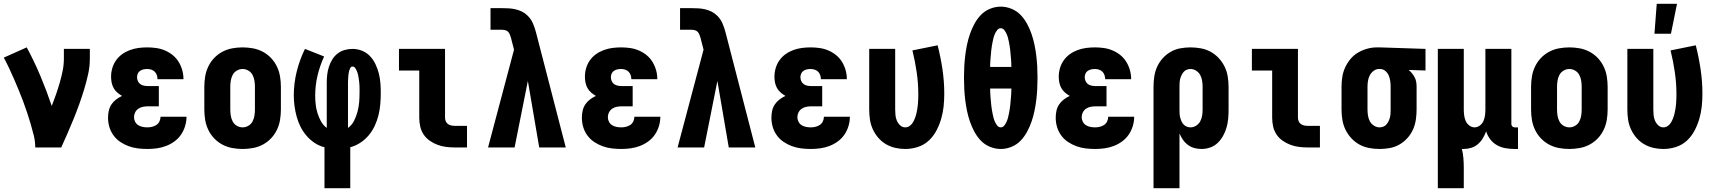

<svg xmlns="http://www.w3.org/2000/svg" viewBox="-30 -778 9050 1013"><path d="M156 0Q156 -32 148.5 -62.5Q141 -93 132 -123.5Q123 -154 113 -184Q103 -214 92 -243.5Q81 -273 69 -302Q57 -331 44.5 -360Q32 -389 18.5 -417.5Q5 -446 -10 -474L111 -528Q151 -454 183.5 -376.5Q216 -299 243 -219Q255 -249 265.5 -279.5Q276 -310 285 -341Q294 -372 300.5 -404Q307 -436 307 -468V-520H444V-468Q444 -427 435 -386.5Q426 -346 414 -306.5Q402 -267 388 -228Q374 -189 358.5 -151Q343 -113 326.5 -75Q310 -37 293 0Z M748 8Q723 8 698 5Q673 2 649.5 -6.5Q626 -15 605 -29Q584 -43 569 -63.5Q554 -84 547 -108Q540 -132 540 -157Q540 -176 544 -194Q548 -212 558 -227Q568 -242 582.5 -253Q597 -264 614 -272Q600 -280 588.5 -290Q577 -300 569.5 -313.5Q562 -327 559 -342.5Q556 -358 556 -373Q556 -396 562.5 -418.5Q569 -441 582.5 -460Q596 -479 615 -492.5Q634 -506 656 -514Q678 -522 701 -525Q724 -528 747 -528Q771 -528 795 -524.5Q819 -521 841 -511.5Q863 -502 881.5 -487Q900 -472 912.5 -451.5Q925 -431 931.5 -408Q938 -385 938 -361V-360H801Q801 -371 797.5 -381.5Q794 -392 786.5 -399.5Q779 -407 768.5 -410.5Q758 -414 747 -414Q737 -414 727.5 -412Q718 -410 709.5 -404.5Q701 -399 697 -389.5Q693 -380 693 -371Q693 -360 697.5 -350Q702 -340 710.5 -334Q719 -328 729.5 -326Q740 -324 750 -324H808V-217H750Q737 -217 724 -214.5Q711 -212 700 -204.5Q689 -197 683 -185Q677 -173 677 -160Q677 -147 683 -135.5Q689 -124 699.5 -117.5Q710 -111 722.5 -108.5Q735 -106 748 -106Q760 -106 772.5 -109Q785 -112 795.5 -119Q806 -126 811.5 -138Q817 -150 817 -162H954Q954 -137 946.5 -112.5Q939 -88 925 -67.5Q911 -47 890.5 -32Q870 -17 846.5 -8Q823 1 798 4.5Q773 8 748 8Z M1250 8Q1223 8 1195.5 3Q1168 -2 1143.5 -15Q1119 -28 1100 -48Q1081 -68 1069 -93Q1057 -118 1052.5 -145.5Q1048 -173 1048 -200V-320Q1048 -347 1052.5 -374.5Q1057 -402 1069 -427Q1081 -452 1100 -472Q1119 -492 1143.5 -505Q1168 -518 1195.5 -523Q1223 -528 1250 -528Q1277 -528 1304.5 -523Q1332 -518 1356.5 -505Q1381 -492 1400 -472Q1419 -452 1431 -427Q1443 -402 1447.5 -374.5Q1452 -347 1452 -320V-200Q1452 -173 1447.5 -145.5Q1443 -118 1431 -93Q1419 -68 1400 -48Q1381 -28 1356.5 -15Q1332 -2 1304.5 3Q1277 8 1250 8ZM1250 -106Q1266 -106 1280.5 -114.5Q1295 -123 1302.5 -137.5Q1310 -152 1312.5 -168Q1315 -184 1315 -200V-320Q1315 -336 1312.5 -352Q1310 -368 1302.5 -382.5Q1295 -397 1280.5 -405.5Q1266 -414 1250 -414Q1234 -414 1219.5 -405.5Q1205 -397 1197.5 -382.5Q1190 -368 1187.5 -352Q1185 -336 1185 -320V-200Q1185 -184 1187.5 -168Q1190 -152 1197.5 -137.5Q1205 -123 1219.5 -114.5Q1234 -106 1250 -106Z M1682 215V-1Q1654 -8 1630 -24Q1606 -40 1587.5 -61.5Q1569 -83 1556 -108.5Q1543 -134 1535.5 -161.5Q1528 -189 1524 -217.5Q1520 -246 1520 -274Q1520 -338 1535.5 -400.5Q1551 -463 1579 -520L1680 -480Q1658 -432 1645.5 -380Q1633 -328 1633 -274Q1633 -251 1635.5 -227.5Q1638 -204 1645 -181.5Q1652 -159 1663.5 -138Q1675 -117 1694 -103V-343Q1694 -364 1696.5 -385Q1699 -406 1705.5 -426Q1712 -446 1723 -464Q1734 -482 1750.5 -495Q1767 -508 1787.5 -514Q1808 -520 1830 -520Q1855 -520 1879.5 -510.5Q1904 -501 1922 -482Q1940 -463 1951 -439.5Q1962 -416 1968.5 -391Q1975 -366 1977 -340Q1979 -314 1979 -288Q1979 -259 1976.5 -229Q1974 -199 1967 -170.5Q1960 -142 1947.5 -115Q1935 -88 1916 -65Q1897 -42 1872 -25.5Q1847 -9 1818 -1V215ZM1806 -103Q1827 -118 1838.5 -141.5Q1850 -165 1856.5 -189.5Q1863 -214 1865 -239.5Q1867 -265 1867 -291Q1867 -300 1867 -309.5Q1867 -319 1866.5 -328Q1866 -337 1865 -346.5Q1864 -356 1862.5 -365Q1861 -374 1859 -383.5Q1857 -393 1853.5 -401.5Q1850 -410 1844.5 -418.5Q1839 -427 1830 -427Q1822 -427 1818 -419Q1814 -411 1812 -404Q1810 -397 1809 -389Q1808 -381 1807.5 -373.5Q1807 -366 1806.5 -358.5Q1806 -351 1806 -343Z M2370 0Q2346 0 2323 -3Q2300 -6 2278.5 -14Q2257 -22 2237.5 -35.5Q2218 -49 2205 -68.5Q2192 -88 2187 -111Q2182 -134 2182 -157V-406H2075V-520H2318V-157Q2318 -147 2322 -138Q2326 -129 2333.5 -123.5Q2341 -118 2350.5 -116Q2360 -114 2370 -114H2434V0Z M2545 0 2682 -516 2667 -574V-575Q2664 -584 2661 -593Q2658 -602 2652 -609Q2646 -616 2636.5 -618.5Q2627 -621 2618 -621H2558V-735H2618Q2636 -735 2654 -734Q2672 -733 2689.5 -729Q2707 -725 2723.5 -717Q2740 -709 2753 -696Q2772 -678 2782.5 -653Q2793 -628 2799 -603L2955 0H2815L2755 -351L2685 0Z M3248 8Q3223 8 3198 5Q3173 2 3149.5 -6.5Q3126 -15 3105 -29Q3084 -43 3069 -63.5Q3054 -84 3047 -108Q3040 -132 3040 -157Q3040 -176 3044 -194Q3048 -212 3058 -227Q3068 -242 3082.5 -253Q3097 -264 3114 -272Q3100 -280 3088.5 -290Q3077 -300 3069.5 -313.5Q3062 -327 3059 -342.5Q3056 -358 3056 -373Q3056 -396 3062.5 -418.5Q3069 -441 3082.5 -460Q3096 -479 3115 -492.5Q3134 -506 3156 -514Q3178 -522 3201 -525Q3224 -528 3247 -528Q3271 -528 3295 -524.5Q3319 -521 3341 -511.5Q3363 -502 3381.5 -487Q3400 -472 3412.5 -451.5Q3425 -431 3431.5 -408Q3438 -385 3438 -361V-360H3301Q3301 -371 3297.5 -381.5Q3294 -392 3286.5 -399.5Q3279 -407 3268.5 -410.5Q3258 -414 3247 -414Q3237 -414 3227.5 -412Q3218 -410 3209.5 -404.5Q3201 -399 3197 -389.5Q3193 -380 3193 -371Q3193 -360 3197.5 -350Q3202 -340 3210.5 -334Q3219 -328 3229.5 -326Q3240 -324 3250 -324H3308V-217H3250Q3237 -217 3224 -214.5Q3211 -212 3200 -204.5Q3189 -197 3183 -185Q3177 -173 3177 -160Q3177 -147 3183 -135.5Q3189 -124 3199.5 -117.5Q3210 -111 3222.5 -108.5Q3235 -106 3248 -106Q3260 -106 3272.5 -109Q3285 -112 3295.5 -119Q3306 -126 3311.5 -138Q3317 -150 3317 -162H3454Q3454 -137 3446.5 -112.5Q3439 -88 3425 -67.5Q3411 -47 3390.5 -32Q3370 -17 3346.5 -8Q3323 1 3298 4.5Q3273 8 3248 8Z M3545 0 3682 -516 3667 -574V-575Q3664 -584 3661 -593Q3658 -602 3652 -609Q3646 -616 3636.5 -618.5Q3627 -621 3618 -621H3558V-735H3618Q3636 -735 3654 -734Q3672 -733 3689.5 -729Q3707 -725 3723.5 -717Q3740 -709 3753 -696Q3772 -678 3782.5 -653Q3793 -628 3799 -603L3955 0H3815L3755 -351L3685 0Z M4248 8Q4223 8 4198 5Q4173 2 4149.5 -6.5Q4126 -15 4105 -29Q4084 -43 4069 -63.5Q4054 -84 4047 -108Q4040 -132 4040 -157Q4040 -176 4044 -194Q4048 -212 4058 -227Q4068 -242 4082.5 -253Q4097 -264 4114 -272Q4100 -280 4088.5 -290Q4077 -300 4069.5 -313.5Q4062 -327 4059 -342.5Q4056 -358 4056 -373Q4056 -396 4062.5 -418.5Q4069 -441 4082.5 -460Q4096 -479 4115 -492.5Q4134 -506 4156 -514Q4178 -522 4201 -525Q4224 -528 4247 -528Q4271 -528 4295 -524.5Q4319 -521 4341 -511.5Q4363 -502 4381.5 -487Q4400 -472 4412.5 -451.5Q4425 -431 4431.5 -408Q4438 -385 4438 -361V-360H4301Q4301 -371 4297.5 -381.5Q4294 -392 4286.5 -399.5Q4279 -407 4268.5 -410.5Q4258 -414 4247 -414Q4237 -414 4227.5 -412Q4218 -410 4209.5 -404.5Q4201 -399 4197 -389.5Q4193 -380 4193 -371Q4193 -360 4197.5 -350Q4202 -340 4210.5 -334Q4219 -328 4229.5 -326Q4240 -324 4250 -324H4308V-217H4250Q4237 -217 4224 -214.5Q4211 -212 4200 -204.5Q4189 -197 4183 -185Q4177 -173 4177 -160Q4177 -147 4183 -135.5Q4189 -124 4199.5 -117.5Q4210 -111 4222.5 -108.5Q4235 -106 4248 -106Q4260 -106 4272.5 -109Q4285 -112 4295.5 -119Q4306 -126 4311.5 -138Q4317 -150 4317 -162H4454Q4454 -137 4446.5 -112.5Q4439 -88 4425 -67.5Q4411 -47 4390.5 -32Q4370 -17 4346.5 -8Q4323 1 4298 4.5Q4273 8 4248 8Z M4746 8Q4719 8 4693 2Q4667 -4 4644 -17.5Q4621 -31 4603.5 -51.5Q4586 -72 4575 -96Q4564 -120 4560 -146.5Q4556 -173 4556 -200V-520H4693V-200Q4693 -185 4694.5 -170Q4696 -155 4702 -141Q4708 -127 4719.5 -116.5Q4731 -106 4746 -106Q4759 -106 4769.5 -113.5Q4780 -121 4786.5 -132Q4793 -143 4797.5 -155Q4802 -167 4805 -179.5Q4808 -192 4810 -204.5Q4812 -217 4813 -229.5Q4814 -242 4814.5 -255Q4815 -268 4815 -280Q4815 -339 4806.5 -397Q4798 -455 4784 -512L4917 -539Q4933 -476 4942.5 -412Q4952 -348 4952 -283Q4952 -249 4948.5 -216Q4945 -183 4935.5 -150.5Q4926 -118 4910 -88Q4894 -58 4869.5 -35.5Q4845 -13 4812.5 -2.5Q4780 8 4746 8Z M5250 8Q5221 8 5193 -3.5Q5165 -15 5145 -36Q5125 -57 5111 -83Q5097 -109 5087.5 -136.5Q5078 -164 5072 -193Q5066 -222 5062.5 -251Q5059 -280 5057.5 -309Q5056 -338 5056 -368Q5056 -397 5057.5 -426Q5059 -455 5062.5 -484Q5066 -513 5072 -542Q5078 -571 5087.5 -598.5Q5097 -626 5111 -652Q5125 -678 5145 -699Q5165 -720 5193 -731.5Q5221 -743 5250 -743Q5279 -743 5307 -731.5Q5335 -720 5355 -699Q5375 -678 5389 -652Q5403 -626 5412.5 -598.5Q5422 -571 5428 -542Q5434 -513 5437.5 -484Q5441 -455 5442.5 -426Q5444 -397 5444 -368Q5444 -338 5442.5 -309Q5441 -280 5437.5 -251Q5434 -222 5428 -193Q5422 -164 5412.5 -136.5Q5403 -109 5389 -83Q5375 -57 5355 -36Q5335 -15 5307 -3.5Q5279 8 5250 8ZM5194 -425H5306Q5306 -436 5305.5 -447Q5305 -458 5304 -469Q5303 -480 5302 -491Q5301 -502 5300 -513Q5299 -524 5297 -535Q5295 -546 5293 -557Q5291 -568 5288 -579Q5285 -590 5280.5 -600Q5276 -610 5268.5 -619.5Q5261 -629 5250 -629Q5239 -629 5231.5 -619.5Q5224 -610 5219.5 -600Q5215 -590 5212 -579Q5209 -568 5207 -557Q5205 -546 5203 -535Q5201 -524 5200 -513Q5199 -502 5198 -491Q5197 -480 5196 -469Q5195 -458 5194.5 -447Q5194 -436 5194 -425ZM5250 -106Q5261 -106 5268.5 -115.5Q5276 -125 5280.5 -135Q5285 -145 5288 -156Q5291 -167 5293 -178Q5295 -189 5297 -200Q5299 -211 5300 -222Q5301 -233 5302 -244Q5303 -255 5304 -266Q5305 -277 5305.5 -288Q5306 -299 5306 -311H5194Q5194 -299 5194.5 -288Q5195 -277 5196 -266Q5197 -255 5198 -244Q5199 -233 5200 -222Q5201 -211 5203 -200Q5205 -189 5207 -178Q5209 -167 5212 -156Q5215 -145 5219.5 -135Q5224 -125 5231.5 -115.5Q5239 -106 5250 -106Z M5748 8Q5723 8 5698 5Q5673 2 5649.5 -6.5Q5626 -15 5605 -29Q5584 -43 5569 -63.5Q5554 -84 5547 -108Q5540 -132 5540 -157Q5540 -176 5544 -194Q5548 -212 5558 -227Q5568 -242 5582.5 -253Q5597 -264 5614 -272Q5600 -280 5588.5 -290Q5577 -300 5569.5 -313.5Q5562 -327 5559 -342.5Q5556 -358 5556 -373Q5556 -396 5562.5 -418.5Q5569 -441 5582.5 -460Q5596 -479 5615 -492.5Q5634 -506 5656 -514Q5678 -522 5701 -525Q5724 -528 5747 -528Q5771 -528 5795 -524.5Q5819 -521 5841 -511.5Q5863 -502 5881.5 -487Q5900 -472 5912.5 -451.5Q5925 -431 5931.5 -408Q5938 -385 5938 -361V-360H5801Q5801 -371 5797.5 -381.5Q5794 -392 5786.5 -399.5Q5779 -407 5768.5 -410.5Q5758 -414 5747 -414Q5737 -414 5727.5 -412Q5718 -410 5709.5 -404.5Q5701 -399 5697 -389.5Q5693 -380 5693 -371Q5693 -360 5697.5 -350Q5702 -340 5710.5 -334Q5719 -328 5729.5 -326Q5740 -324 5750 -324H5808V-217H5750Q5737 -217 5724 -214.5Q5711 -212 5700 -204.5Q5689 -197 5683 -185Q5677 -173 5677 -160Q5677 -147 5683 -135.5Q5689 -124 5699.5 -117.5Q5710 -111 5722.5 -108.5Q5735 -106 5748 -106Q5760 -106 5772.5 -109Q5785 -112 5795.5 -119Q5806 -126 5811.5 -138Q5817 -150 5817 -162H5954Q5954 -137 5946.5 -112.5Q5939 -88 5925 -67.5Q5911 -47 5890.5 -32Q5870 -17 5846.5 -8Q5823 1 5798 4.5Q5773 8 5748 8Z M6056 215V-320Q6056 -347 6060 -374Q6064 -401 6075 -425.5Q6086 -450 6104.5 -470.5Q6123 -491 6146.5 -504.5Q6170 -518 6197 -523Q6224 -528 6251 -528Q6278 -528 6305.5 -523Q6333 -518 6357 -505Q6381 -492 6400 -471.5Q6419 -451 6431 -426.5Q6443 -402 6447.5 -374.5Q6452 -347 6452 -320V-200Q6452 -176 6450 -152.5Q6448 -129 6441.5 -106Q6435 -83 6423.5 -62Q6412 -41 6395 -24.5Q6378 -8 6355.5 0Q6333 8 6309 8Q6290 8 6271.5 3Q6253 -2 6237.5 -13.5Q6222 -25 6211 -41Q6200 -57 6193 -74V215ZM6251 -106Q6267 -106 6281 -115Q6295 -124 6302.5 -138Q6310 -152 6312.5 -168Q6315 -184 6315 -200V-320Q6315 -336 6312.5 -352Q6310 -368 6302.5 -382Q6295 -396 6281 -405Q6267 -414 6251 -414Q6241 -414 6231 -410Q6221 -406 6214.5 -398Q6208 -390 6203.5 -380.5Q6199 -371 6196.5 -361Q6194 -351 6193.5 -340.5Q6193 -330 6193 -320V-200Q6193 -190 6193.5 -179.5Q6194 -169 6196.5 -159Q6199 -149 6203 -139.5Q6207 -130 6214 -122Q6221 -114 6231 -110Q6241 -106 6251 -106Z M6870 0Q6846 0 6823 -3Q6800 -6 6778.5 -14Q6757 -22 6737.5 -35.5Q6718 -49 6705 -68.5Q6692 -88 6687 -111Q6682 -134 6682 -157V-406H6575V-520H6818V-157Q6818 -147 6822 -138Q6826 -129 6833.5 -123.5Q6841 -118 6850.5 -116Q6860 -114 6870 -114H6934V0Z M7249 8Q7222 8 7194.5 3Q7167 -2 7143 -15Q7119 -28 7100 -48.5Q7081 -69 7069 -93.5Q7057 -118 7052.5 -145.5Q7048 -173 7048 -200V-320Q7048 -346 7052 -372Q7056 -398 7067 -422Q7078 -446 7095 -466.5Q7112 -487 7135 -500.5Q7158 -514 7183.5 -521Q7209 -528 7235 -528H7250L7491 -520V-406L7402 -409Q7412 -401 7420 -391Q7428 -381 7434 -369.5Q7440 -358 7442 -345.5Q7444 -333 7444 -320V-200Q7444 -173 7440 -146Q7436 -119 7425 -94.5Q7414 -70 7395.5 -49.5Q7377 -29 7353.5 -15.5Q7330 -2 7303 3Q7276 8 7249 8ZM7249 -106Q7259 -106 7269 -110Q7279 -114 7285.5 -122Q7292 -130 7296.5 -139.5Q7301 -149 7303.5 -159Q7306 -169 7306.5 -179.5Q7307 -190 7307 -200V-320Q7307 -335 7305 -350Q7303 -365 7297.5 -378.5Q7292 -392 7280.5 -402.5Q7269 -413 7254 -414H7246Q7230 -414 7217 -404Q7204 -394 7197 -380.5Q7190 -367 7187.5 -351.5Q7185 -336 7185 -320V-200Q7185 -184 7187.5 -168Q7190 -152 7197.5 -138Q7205 -124 7219 -115Q7233 -106 7249 -106Z M7556 215V-520H7693V-200Q7693 -185 7695 -169.5Q7697 -154 7703 -140Q7709 -126 7722 -116Q7735 -106 7750 -106Q7765 -106 7778 -116Q7791 -126 7797 -140Q7803 -154 7805 -169.5Q7807 -185 7807 -200V-520H7944V-124Q7944 -116 7949 -111Q7954 -106 7962 -106H7979V8H7962Q7938 8 7914 4Q7890 0 7869 -11.5Q7848 -23 7833 -42.5Q7818 -62 7811 -85Q7804 -66 7793.5 -48.5Q7783 -31 7767.5 -17.5Q7752 -4 7732 2Q7712 8 7692 8H7683Q7689 32 7691 57Q7693 82 7693 107V215Z M8250 8Q8223 8 8195.5 3Q8168 -2 8143.5 -15Q8119 -28 8100 -48Q8081 -68 8069 -93Q8057 -118 8052.5 -145.5Q8048 -173 8048 -200V-320Q8048 -347 8052.5 -374.5Q8057 -402 8069 -427Q8081 -452 8100 -472Q8119 -492 8143.5 -505Q8168 -518 8195.5 -523Q8223 -528 8250 -528Q8277 -528 8304.5 -523Q8332 -518 8356.5 -505Q8381 -492 8400 -472Q8419 -452 8431 -427Q8443 -402 8447.5 -374.5Q8452 -347 8452 -320V-200Q8452 -173 8447.5 -145.5Q8443 -118 8431 -93Q8419 -68 8400 -48Q8381 -28 8356.5 -15Q8332 -2 8304.5 3Q8277 8 8250 8ZM8250 -106Q8266 -106 8280.5 -114.5Q8295 -123 8302.5 -137.5Q8310 -152 8312.5 -168Q8315 -184 8315 -200V-320Q8315 -336 8312.5 -352Q8310 -368 8302.5 -382.5Q8295 -397 8280.5 -405.5Q8266 -414 8250 -414Q8234 -414 8219.5 -405.5Q8205 -397 8197.5 -382.5Q8190 -368 8187.5 -352Q8185 -336 8185 -320V-200Q8185 -184 8187.5 -168Q8190 -152 8197.5 -137.5Q8205 -123 8219.5 -114.5Q8234 -106 8250 -106Z M8699 -600 8711 -758H8818L8786 -600ZM8746 8Q8719 8 8693 2Q8667 -4 8644 -17.5Q8621 -31 8603.5 -51.5Q8586 -72 8575 -96Q8564 -120 8560 -146.5Q8556 -173 8556 -200V-520H8693V-200Q8693 -185 8694.5 -170Q8696 -155 8702 -141Q8708 -127 8719.5 -116.5Q8731 -106 8746 -106Q8759 -106 8769.5 -113.5Q8780 -121 8786.5 -132Q8793 -143 8797.5 -155Q8802 -167 8805 -179.5Q8808 -192 8810 -204.5Q8812 -217 8813 -229.5Q8814 -242 8814.5 -255Q8815 -268 8815 -280Q8815 -339 8806.5 -397Q8798 -455 8784 -512L8917 -539Q8933 -476 8942.5 -412Q8952 -348 8952 -283Q8952 -249 8948.5 -216Q8945 -183 8935.5 -150.5Q8926 -118 8910 -88Q8894 -58 8869.5 -35.5Q8845 -13 8812.5 -2.5Q8780 8 8746 8Z"/></svg>

Font: Iosevka SS18 Heavy
Style: Regular
Weight: 900
Monospace: yes
Designer: Belleve Invis
Foundry: Belleve Invis
Version: Version 25.1.1; ttfautohint (v1.8.4)